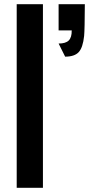

<svg xmlns="http://www.w3.org/2000/svg" viewBox="-20 -895 424 915"><path d="M184.6 0H59.6V-875H184.6ZM259.3 -875H384.3Q383.8 -752.9 380.9 -723.6Q375 -668 355 -646.5Q335 -625 290.5 -625L259.3 -687.5Q293 -687.5 307.6 -702.1Q322.3 -716.8 321.8 -750H259.3Z"/></svg>

Font: Oswald
Style: Book
Weight: 400
Designer: vernon adams
Foundry: vernon adams
Version: Version 1.000